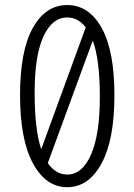

<svg xmlns="http://www.w3.org/2000/svg" viewBox="-20 -740 540 771"><path d="M112.3 -84Q60.5 -179.7 60.5 -357.9Q60.5 -536.1 111.8 -627.9Q163.1 -719.7 250 -719.7Q336.9 -719.7 388.2 -627.9Q439.5 -536.1 439.5 -357.4Q439.5 -178.7 387.7 -83.5Q335.9 11.7 250 11.7Q164.1 11.7 112.3 -84ZM145.5 -140.6 324.2 -629.9Q293.9 -669.9 250 -669.9Q189.5 -669.9 154.3 -593.3Q119.1 -516.6 119.1 -368.2Q119.1 -219.7 145.5 -140.6ZM171.9 -85Q204.1 -39.1 250 -39.1Q310.5 -39.1 345.7 -119.6Q380.9 -200.2 380.9 -350.6Q380.9 -501 352.5 -577.1Z"/></svg>

Font: GenEi Gothic M Light
Style: Regular
Weight: 300
Designer: o_tamon (Modified); [Source Han Sans]
Ryoko NISHIZUKA  (kana & ideographs); Paul D. Hunt (Latin, Greek & Cyrillic); Wenl
Version: Version 1.1a;Original Version 1.004